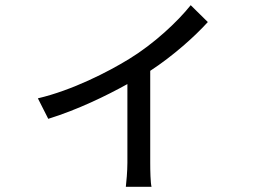

<svg xmlns="http://www.w3.org/2000/svg" viewBox="-20 -638 1040 740"><path d="M559 -10V-365C649 -424 731 -498 781 -553L715 -618C664 -554 573 -469 478 -411C397 -361 258 -290 126 -259L166 -180C279 -215 390 -269 471 -314V-10C471 21 467 66 465 82H564C560 66 559 21 559 -10Z"/></svg>

Font: Glow Sans SC Normal Book
Style: Regular
Weight: 500
Designer: Ryoko NISHIZUKA (kana, bopomofo & ideographs); Paul D. Hunt (Latin, Greek & Cyrillic); Sandoll Communications, Soo-young
Version: Version 0.93